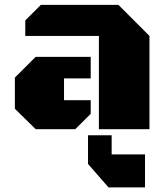

<svg xmlns="http://www.w3.org/2000/svg" viewBox="-20 -539 690 801"><path d="M392.6 0V-389.2H85.4V-453.6L150.4 -518.6H474.1L603.5 -389.2V0ZM128.9 0 42 -85.4V-215.3L128.9 -301.8H358.4V-211.9H247.1V-121.1H358.4V-64L293.9 0ZM432.6 242.7 347.2 145V25.4H445.8V105H585V242.7Z"/></svg>

Font: Black Ops One
Style: Regular
Weight: 400
Designer: James Grieshaber, Eben Sorkin
Foundry: Sorkin Type Co.
Version: Version 1.004; ttfautohint (v1.8.4.7-5d5b)